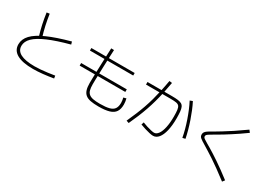

<svg xmlns="http://www.w3.org/2000/svg" viewBox="16 -1781 3967 2831"><g transform="rotate(30 2000.0 -365.5)"><path d="M502 38Q321 38 228 -14.5Q135 -67 135 -171Q135 -259 204 -332.5Q273 -406 420 -471.5Q567 -537 799 -600L812 -555Q592 -496 453.5 -436Q315 -376 250 -312Q185 -248 185 -173Q185 -7 504 -7Q552 -7 606 -11.5Q660 -16 718.5 -23.5Q777 -31 837 -41L844 4Q757 19 668 28.5Q579 38 502 38ZM343 -410Q314 -506 294.5 -596Q275 -686 261 -784L310 -791Q324 -693 343.5 -605Q363 -517 392 -423Z M1615 35Q1533 35 1478 24Q1423 13 1391 -14Q1359 -41 1345 -86.5Q1331 -132 1331 -200Q1331 -223 1332 -270.5Q1333 -318 1335 -381.5Q1337 -445 1339.5 -517Q1342 -589 1345 -662Q1348 -735 1351 -802L1399 -801Q1396 -737 1393 -665.5Q1390 -594 1387.5 -522.5Q1385 -451 1383 -388.5Q1381 -326 1380 -278Q1379 -230 1379 -205Q1379 -147 1389.5 -109Q1400 -71 1426.5 -49Q1453 -27 1499 -18.5Q1545 -10 1615 -10Q1715 -10 1772.5 -25.5Q1830 -41 1854.5 -78Q1879 -115 1879 -178Q1879 -199 1875.5 -222Q1872 -245 1867 -263L1914 -275Q1920 -250 1923.5 -226Q1927 -202 1927 -177Q1927 -99 1896 -52.5Q1865 -6 1796.5 14.5Q1728 35 1615 35ZM1075 -349V-393H1852V-349ZM1095 -617V-660H1832V-617Z M2527 7Q2505 7 2465.5 -1.5Q2426 -10 2381.5 -24Q2337 -38 2298 -53L2312 -96Q2348 -81 2388.5 -68.5Q2429 -56 2464.5 -48Q2500 -40 2518 -40Q2558 -40 2589 -83.5Q2620 -127 2637 -206.5Q2654 -286 2654 -393Q2654 -463 2648.5 -504Q2643 -545 2627 -564.5Q2611 -584 2576.5 -590Q2542 -596 2483 -596H2062V-640H2479Q2539 -640 2579 -635Q2619 -630 2643.5 -616.5Q2668 -603 2680.5 -575Q2693 -547 2697.5 -501.5Q2702 -456 2702 -389Q2702 -268 2681 -179Q2660 -90 2620.5 -41.5Q2581 7 2527 7ZM2080 8Q2119 -78 2151.5 -156Q2184 -234 2210.5 -310Q2237 -386 2258.5 -464.5Q2280 -543 2299 -629Q2318 -715 2335 -814L2382 -808Q2365 -710 2346 -623Q2327 -536 2305 -456Q2283 -376 2256 -298.5Q2229 -221 2196.5 -142Q2164 -63 2124 23ZM2919 -183Q2908 -245 2889 -315Q2870 -385 2845.5 -456Q2821 -527 2793.5 -593Q2766 -659 2737 -714L2782 -731Q2811 -675 2838.5 -608Q2866 -541 2890.5 -469.5Q2915 -398 2934.5 -327Q2954 -256 2966 -194Z M3748 83Q3655 11 3580 -42.5Q3505 -96 3446.5 -135Q3388 -174 3341.5 -202.5Q3295 -231 3258 -254Q3223 -275 3200.5 -289.5Q3178 -304 3164.5 -316Q3151 -328 3145.5 -340.5Q3140 -353 3140 -370Q3140 -388 3146.5 -401.5Q3153 -415 3167 -428Q3181 -441 3207 -457Q3233 -473 3271 -494Q3316 -521 3379.5 -559.5Q3443 -598 3526.5 -653Q3610 -708 3715 -783L3744 -745Q3681 -699 3624.5 -661Q3568 -623 3519 -591.5Q3470 -560 3428.5 -534.5Q3387 -509 3354 -490Q3321 -471 3297 -457Q3255 -432 3232.5 -418Q3210 -404 3201.5 -394Q3193 -384 3193 -370Q3193 -358 3199.5 -348.5Q3206 -339 3225.5 -327Q3245 -315 3282 -292Q3307 -278 3342 -257Q3377 -236 3422 -207.5Q3467 -179 3522 -142Q3577 -105 3641 -58.5Q3705 -12 3778 44Z"/></g></svg>

Font: M PLUS 1 Thin Light
Style: Regular
Weight: 300
Version: Version 1.001